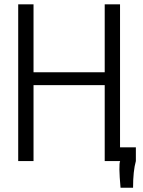

<svg xmlns="http://www.w3.org/2000/svg" viewBox="-20 -760 673 906"><path d="M546.4 -64.9H621.1V0Q607.9 46.9 607.9 126H548.8Q539.1 17.6 546.9 0H474.1V-358.4H138.2V0H65.9V-739.7H138.2V-418.9H474.1V-739.7H546.4Z"/></svg>

Font: News Cycle
Style: Regular
Weight: 500
Version: Version 0.5.2